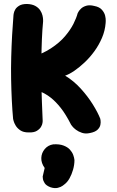

<svg xmlns="http://www.w3.org/2000/svg" viewBox="-20 -670 588 967"><path d="M433 0Q411 5 393 -1Q375 -7 362.5 -16.5Q350 -26 344 -34Q338 -42 338 -42Q311 -95 286 -126.5Q261 -158 237 -177Q213 -196 185.5 -208Q158 -220 125 -233L128 -377Q193 -398 236.5 -426.5Q280 -455 307.5 -487.5Q335 -520 350 -550Q365 -580 371 -603Q371 -603 375 -610.5Q379 -618 388.5 -627Q398 -636 414.5 -641Q431 -646 455 -640Q481 -635 493.5 -620.5Q506 -606 509.5 -591Q513 -576 512.5 -565Q512 -554 512 -554Q509 -515 493.5 -479Q478 -443 455.5 -412Q433 -381 406.5 -356Q380 -331 354.5 -313.5Q329 -296 308 -289Q351 -263 386.5 -224Q422 -185 447.5 -144Q473 -103 485 -72Q485 -72 486.5 -63Q488 -54 485.5 -41Q483 -28 471 -16.5Q459 -5 433 0ZM124 -3Q98 -3 82.5 -13.5Q67 -24 59 -37.5Q51 -51 48.5 -61Q46 -71 46 -71Q42 -114 39.5 -165Q37 -216 36 -271Q35 -326 36.5 -382.5Q38 -439 41 -493Q44 -547 48 -595Q48 -595 49.5 -603.5Q51 -612 57 -622.5Q63 -633 77 -641.5Q91 -650 116 -650Q142 -649 158 -640Q174 -631 182.5 -618Q191 -605 194 -592Q197 -579 197 -570Q197 -561 197 -561Q193 -520 191 -472Q189 -424 188.5 -371.5Q188 -319 188.5 -265Q189 -211 191 -158.5Q193 -106 195 -60Q195 -60 194 -51Q193 -42 186.5 -31Q180 -20 165.5 -11Q151 -2 124 -3ZM234 273Q213 265 205 252.5Q197 240 196 229.5Q195 219 195 219L205 176Q187 151 188 125.5Q189 100 205.5 80.5Q222 61 248 57Q279 55 300 63Q321 71 332.5 84Q344 97 349 111Q354 125 355 136Q355 160 348 184.5Q341 209 330 228.5Q319 248 304 259Q304 259 295.5 265.5Q287 272 271 276Q255 280 234 273Z"/></svg>

Font: Sour Gummy
Style: Bold
Weight: 700
Designer: Stefie Justprince
Foundry: Eifetstype
Version: Version 1.000